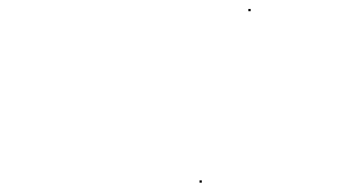

<svg xmlns="http://www.w3.org/2000/svg" viewBox="-20 -398 781 421"><path d="M524.6 -373.4H529.6V-378.4H524.6ZM417.5 2.5H422.5V-2.5H417.5Z"/></svg>

Font: FRB American Cursive Just Endings
Style: Italic
Weight: 400
Italic angle: -25°
Version: Version 2.0;Modular Font Editor K font №1